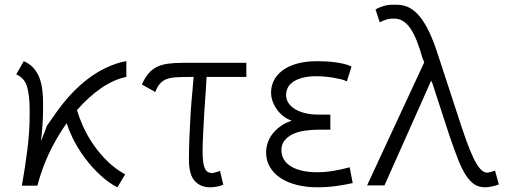

<svg xmlns="http://www.w3.org/2000/svg" viewBox="-20 -788 2171 816"><path d="M479 8Q443 -10 407 -43Q371 -76 340.5 -117Q310 -158 288 -203Q273 -235 263 -264Q234 -223 208 -175Q164 -94 139 1H73Q87 -78 96.5 -153.5Q106 -229 106 -298Q106 -305 106 -312Q106 -317 106 -323Q106 -380 95.5 -418Q85 -456 49 -472L81 -528Q100 -520 115 -506.5Q130 -493 141 -472Q152 -451 157.5 -420.5Q163 -390 163 -348Q163 -337 163 -326Q163 -297 161 -262.5Q159 -228 154 -188Q179 -250 179 -253Q179 -253 179 -253Q179 -253 179 -253Q183 -258 222 -314Q270 -381 321.5 -426.5Q373 -472 424.5 -497Q476 -522 517 -528V-461Q468 -452 412 -415Q358 -378 307 -320Q317 -287 333 -251Q352 -209 379 -170.5Q406 -132 439.5 -100Q473 -68 512 -47ZM179 -253Q179 -252 179 -252Q179 -252 179 -253Z M872 8Q833 8 808 -18.5Q783 -45 783 -110Q783 -155 785 -204Q787 -253 790 -303Q793 -353 798 -403Q800 -433 803 -461H785Q752 -461 728.5 -459.5Q705 -458 688.5 -452Q672 -446 660 -432.5Q648 -419 640 -397L583 -429Q596 -458 611.5 -476Q627 -494 647.5 -504Q668 -514 695.5 -517.5Q723 -521 759 -521H1027V-461H858Q856 -437 855 -410Q851 -358 848 -307Q845 -256 843 -212.5Q841 -169 841 -144Q841 -117 843.5 -99.5Q846 -82 851 -71.5Q856 -61 863.5 -57Q871 -53 882 -52Q889 -54 897.5 -56Q906 -58 915 -62L929 -3Q913 4 897.5 6Q882 8 872 8Z M1479 -10Q1467 -7 1450 -4Q1433 -1 1413 2Q1393 5 1371.5 6.5Q1350 8 1328 8Q1282 8 1242 -2Q1202 -12 1173 -31Q1144 -50 1127.5 -77.5Q1111 -105 1111 -139Q1111 -164 1119.5 -186Q1128 -208 1143 -225Q1158 -242 1177.5 -255Q1197 -268 1218 -274V-276Q1202 -281 1186.5 -292.5Q1171 -304 1159 -320Q1147 -336 1139.5 -355Q1132 -374 1132 -395Q1132 -422 1144 -446Q1156 -470 1180.5 -488.5Q1205 -507 1242 -517.5Q1279 -528 1329 -528Q1346 -528 1365 -527Q1384 -526 1403 -523.5Q1422 -521 1440 -517Q1458 -513 1474 -505L1454 -442Q1443 -448 1428 -451.5Q1413 -455 1395 -458Q1377 -461 1359 -462.5Q1341 -464 1324 -464Q1289 -464 1264 -457Q1239 -450 1224 -439Q1209 -428 1202.5 -414Q1196 -400 1196 -384Q1196 -365 1206.5 -349.5Q1217 -334 1235 -323.5Q1253 -313 1277.5 -307Q1302 -301 1331 -301H1384V-237H1338Q1304 -237 1274.5 -232.5Q1245 -228 1223.5 -217.5Q1202 -207 1189 -190.5Q1176 -174 1176 -150Q1176 -106 1216.5 -81Q1257 -56 1329 -56Q1361 -56 1395 -61.5Q1429 -67 1466 -77Z M2041 8Q2016 8 1997 -4Q1978 -16 1960.5 -42.5Q1943 -69 1927 -110Q1911 -151 1891 -209L1815 -442H1811L1614 0H1540L1783 -523L1775 -543Q1764 -582 1752 -612.5Q1740 -643 1726 -664.5Q1712 -686 1694.5 -697.5Q1677 -709 1655 -709Q1635 -709 1619.5 -704Q1604 -699 1594 -693L1576 -748Q1590 -756 1609 -762Q1628 -768 1649 -768Q1655 -768 1661 -768Q1663 -768 1665 -768Q1700 -768 1726.5 -751.5Q1753 -735 1774.5 -704Q1796 -673 1814 -630Q1832 -587 1848 -535L1943 -245Q1963 -185 1978 -148.5Q1993 -112 2006 -91Q2019 -70 2030 -62Q2041 -54 2051 -54Q2058 -55 2066 -57Q2074 -59 2084 -63L2100 -4Q2091 0 2073 4Q2055 8 2041 8Z"/></svg>

Font: Rising Sun Light
Style: Regular
Weight: 300
Designer: Matt McInerney, Pablo Impallari, Rodrigo Fuenzalida (Raleway font), Stephen Hutchings (Greek), Cristiano Sobral (main ch
Foundry: The Rising Sun Project Authors
Version: Version 4.327; ttfautohint (v1.8.4.7-5d5b-dirty)